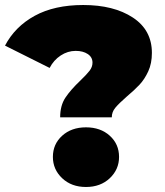

<svg xmlns="http://www.w3.org/2000/svg" viewBox="-33 -736 659 766"><path d="M288 -415Q313 -439 324.5 -454Q336 -469 336 -486Q336 -508 317 -520.5Q298 -533 269 -533Q237 -533 209 -514.5Q181 -496 165 -465L-13 -554Q27 -630 105.5 -673Q184 -716 299 -716Q421 -716 497 -666Q573 -616 573 -525Q573 -483 558.5 -451.5Q544 -420 524 -398.5Q504 -377 473 -351Q441 -323 427 -306Q413 -289 413 -268H207Q207 -315 228 -346.5Q249 -378 288 -415ZM178 -110Q178 -161 215 -194.5Q252 -228 310 -228Q368 -228 405 -194.5Q442 -161 442 -110Q442 -60 405 -25Q368 10 310 10Q252 10 215 -25Q178 -60 178 -110Z"/></svg>

Font: Montserrat Alternates Black
Style: Regular
Weight: 900
Designer: Julieta Ulanovsky
Foundry: Julieta Ulanovsky
Version: Version 7.200